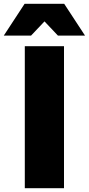

<svg xmlns="http://www.w3.org/2000/svg" viewBox="-61 -994 469 1014"><path d="M70 0H277V-750H70ZM-41 -806H103L174 -881L245 -806H388L278 -974H69Z"/></svg>

Font: Bounded
Style: Bold
Weight: 700
Designer: Vlad Churkin
Version: Version 3.0